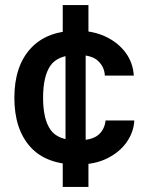

<svg xmlns="http://www.w3.org/2000/svg" viewBox="-20 -643 559 762"><path d="M229 -623H331V-503L320 -496V-16L331 -10V99H229V-12L240 -19V-496L229 -503ZM288 10Q163 10 100 -60.5Q37 -131 37 -255Q37 -380 101.5 -450.5Q166 -521 286 -521Q350 -521 399.5 -497.5Q449 -474 478.5 -434Q508 -394 511 -343H396Q395 -376 370 -400.5Q345 -425 287 -425Q210 -425 180.5 -383Q151 -341 151 -255Q151 -170 180.5 -128Q210 -86 287 -86Q344 -86 369.5 -107Q395 -128 399 -165H513Q511 -120 483.5 -80Q456 -40 406.5 -15Q357 10 288 10Z"/></svg>

Font: 42dot Sans Light
Style: Bold
Weight: 700
Version: Version 1.000